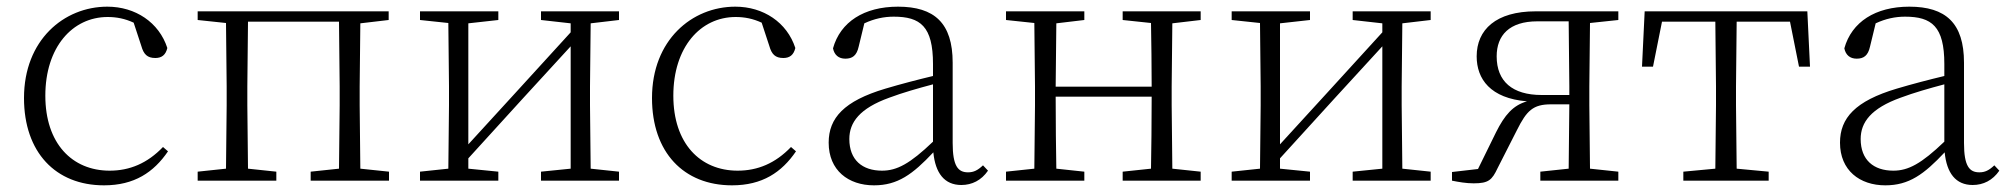

<svg xmlns="http://www.w3.org/2000/svg" viewBox="-20 -542 6031 576"><path d="M292 14C383 14 441 -25 484 -88L469 -101C422 -52 369 -30 309 -30C196 -30 116 -112 116 -255C116 -400 197 -491 303 -491C330 -491 355 -486 381 -474L404 -404C411 -379 422 -368 446 -368C465 -368 477 -377 482 -398C457 -475 386 -522 302 -522C172 -522 52 -422 52 -248C52 -85 147 14 292 14Z M573 -482 658 -473 660 -283V-226L658 -36L573 -27V0H809V-27L724 -36L722 -226V-283L724 -477H997L999 -283V-226L997 -36L912 -27V0H1147V-27L1061 -36L1059 -226V-283L1061 -472L1146 -482V-508H573Z M1603 -482 1692 -472V-445L1525 -262L1385 -109V-472L1475 -482V-508H1240V-482L1325 -473L1327 -283V-226L1325 -36L1240 -27V0H1475V-27L1385 -36V-67L1548 -246L1692 -403V-36L1603 -27V0H1837V-27L1752 -36L1750 -226V-283L1752 -472L1837 -482V-508H1603Z M2176 14C2267 14 2325 -25 2368 -88L2353 -101C2306 -52 2253 -30 2193 -30C2080 -30 2000 -112 2000 -255C2000 -400 2081 -491 2187 -491C2214 -491 2239 -486 2265 -474L2288 -404C2295 -379 2306 -368 2330 -368C2349 -368 2361 -377 2366 -398C2341 -475 2270 -522 2186 -522C2056 -522 1936 -422 1936 -248C1936 -85 2031 14 2176 14Z M2864 13C2896 13 2924 -1 2944 -30L2929 -46C2913 -31 2901 -25 2884 -25C2854 -25 2838 -44 2838 -113V-354C2838 -473 2783 -522 2674 -522C2572 -522 2501 -476 2479 -397C2483 -377 2496 -366 2516 -366C2537 -366 2550 -375 2556 -402L2573 -472C2603 -486 2632 -492 2661 -492C2741 -492 2779 -463 2779 -350V-314C2733 -303 2683 -290 2636 -276C2512 -239 2466 -188 2466 -114C2466 -31 2525 14 2602 14C2673 14 2718 -19 2780 -85C2786 -23 2813 13 2864 13ZM2779 -117C2710 -51 2671 -30 2626 -30C2567 -30 2528 -62 2528 -125C2528 -175 2559 -217 2648 -249C2688 -264 2734 -277 2779 -289Z M3348 -482 3433 -473C3434 -419 3435 -341 3435 -282H3147L3149 -472L3233 -482V-508H2998V-482L3083 -473L3085 -283V-226L3083 -36L2998 -27V0H3233V-27L3149 -36C3148 -91 3147 -175 3147 -252H3435C3435 -175 3434 -90 3433 -36L3348 -27V0H3582V-27L3497 -36L3495 -226V-283L3497 -472L3582 -482V-508H3348Z M4038 -482 4127 -472V-445L3960 -262L3820 -109V-472L3910 -482V-508H3675V-482L3760 -473L3762 -283V-226L3760 -36L3675 -27V0H3910V-27L3820 -36V-67L3983 -246L4127 -403V-36L4038 -27V0H4272V-27L4187 -36L4185 -226V-283L4187 -472L4272 -482V-508H4038Z M4601 0H4835V-27L4750 -36L4748 -226V-283L4750 -473L4835 -482V-508H4587C4468 -508 4410 -453 4410 -373C4410 -305 4451 -247 4561 -238C4519 -226 4494 -197 4468 -145L4414 -35L4336 -26V0C4356 4 4378 8 4401 8C4446 8 4456 -2 4473 -38L4531 -152C4560 -210 4579 -229 4633 -229H4688L4686 -36L4601 -27ZM4688 -257H4605C4517 -257 4470 -298 4470 -373C4470 -436 4508 -478 4592 -478H4686L4688 -283Z M5125 0H5286V-27L5190 -36L5188 -226V-283L5190 -477H5350L5377 -342H5410L5402 -508H4914L4906 -342H4939L4966 -477H5126L5128 -283V-226L5126 -36L5030 -27V0Z M5898 13C5930 13 5958 -1 5978 -30L5963 -46C5947 -31 5935 -25 5918 -25C5888 -25 5872 -44 5872 -113V-354C5872 -473 5817 -522 5708 -522C5606 -522 5535 -476 5513 -397C5517 -377 5530 -366 5550 -366C5571 -366 5584 -375 5590 -402L5607 -472C5637 -486 5666 -492 5695 -492C5775 -492 5813 -463 5813 -350V-314C5767 -303 5717 -290 5670 -276C5546 -239 5500 -188 5500 -114C5500 -31 5559 14 5636 14C5707 14 5752 -19 5814 -85C5820 -23 5847 13 5898 13ZM5813 -117C5744 -51 5705 -30 5660 -30C5601 -30 5562 -62 5562 -125C5562 -175 5593 -217 5682 -249C5722 -264 5768 -277 5813 -289Z"/></svg>

Font: Noto Serif TC ExtraLight
Style: Regular
Weight: 200
Designer: Ryoko NISHIZUKA 西塚涼子 (kana & ideographs); Frank Grießhammer (Latin, Greek & Cyrillic); Wenlong ZHANG 张文龙 (bopomofo); San
Foundry: Adobe
Version: Version 2.001;hotconv 1.1.0;makeotfexe 2.6.0